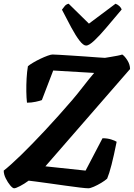

<svg xmlns="http://www.w3.org/2000/svg" viewBox="-33 -1012 719 1032"><path d="M43 0Q35 0 22 -15.5Q9 -31 -2 -53Q-13 -75 -13 -95Q24 -124 81.5 -180Q139 -236 209.5 -311.5Q280 -387 355 -474Q384 -508 414.5 -547.5Q445 -587 473 -620L253 -633L192 -474Q182 -470 159 -465Q136 -460 112 -460Q109 -486 108.5 -520.5Q108 -555 110 -590.5Q112 -626 117 -656Q126 -664 144.5 -675Q163 -686 184 -696Q205 -706 223 -712.5Q241 -719 249 -719Q256 -719 283.5 -717.5Q311 -716 348.5 -713.5Q386 -711 424 -708.5Q462 -706 491.5 -703.5Q521 -701 531 -701Q543 -703 561.5 -706Q580 -709 598 -712.5Q616 -716 624 -719Q637 -711 651.5 -688Q666 -665 666 -641L211 -118L427 -95L518 -269Q544 -269 564.5 -262.5Q585 -256 594 -250Q579 -175 566.5 -126.5Q554 -78 543 -52Q531 -41 511 -29Q491 -17 471.5 -8.5Q452 0 442 0Q429 0 396 -4Q363 -8 320 -14Q277 -20 234.5 -26Q192 -32 161 -36Q130 -40 121 -41Q98 -24 75 -12Q52 0 43 0ZM430 -767Q415 -767 394.5 -793.5Q374 -820 350 -864.5Q326 -909 300 -960Q308 -971 315.5 -980Q323 -989 336 -992L445 -885L588 -992Q601 -987 609.5 -978.5Q618 -970 621 -961Q577 -909 539.5 -864.5Q502 -820 473.5 -793.5Q445 -767 430 -767Z"/></svg>

Font: Texturina ExtraBold
Style: Italic
Weight: 800
Italic angle: -11°
Designer: Guillermo Torres Carreño
Foundry: Omnibus-Type
Version: Version 1.002; ttfautohint (v1.8.3)